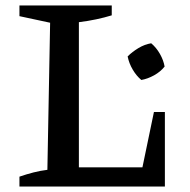

<svg xmlns="http://www.w3.org/2000/svg" viewBox="-20 -681 694 701"><path d="M542 -272H582V0H51V-36Q77 -45 102.5 -51.5Q128 -58 153 -61L163 -598L51 -622V-661H388V-625Q362 -617 331.5 -610.5Q301 -604 268 -600V-70H500ZM496 -389Q478 -404 464.5 -427Q451 -450 446 -475Q463 -492 485.5 -505.5Q508 -519 532 -523Q551 -507 564 -484Q577 -461 581 -438Q566 -419 542.5 -406Q519 -393 496 -389Z"/></svg>

Font: Piazzolla Thin SemiBold
Style: Regular
Weight: 600
Version: Version 2.005